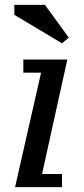

<svg xmlns="http://www.w3.org/2000/svg" viewBox="-20 -770 347 790"><path d="M76 -471H149L42 0H235V-54H153L257 -525H76ZM263 -615 165 -750H39V-709L235 -592Z"/></svg>

Font: PT Serif Caption
Style: Italic
Weight: 400
Italic angle: -12°
Designer: A.Korolkova, O.Umpeleva, V.Yefimov
Foundry: ParaType Ltd
Version: Version 1.000W OFL